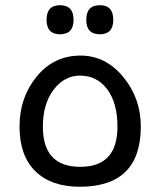

<svg xmlns="http://www.w3.org/2000/svg" viewBox="-20 -709 617 739"><path d="M287.1 9.8C443.7 9.8 522 -67.5 522 -222.2C522 -294.8 499.3 -358.4 454.1 -413.1C408.9 -467.8 354.2 -495.1 290 -495.1C221.7 -495.1 165.4 -468.3 121.3 -414.6C77.2 -360.8 55.2 -296.7 55.2 -222.2C55.2 -147 75.5 -89.5 116.2 -49.8C156.9 -10.1 213.9 9.8 287.1 9.8ZM289.1 -66.9C193 -66.9 145 -118.3 145 -221.2C145 -279.8 158.8 -327.2 186.3 -363.5C213.8 -399.8 247.7 -418 288.1 -418C331.4 -418 366.2 -400.5 392.6 -365.5C418.9 -330.5 432.1 -282.4 432.1 -221.2C432.1 -118.3 384.4 -66.9 289.1 -66.9ZM210.9 -689C176.4 -689 159.2 -670.2 159.2 -632.8C159.2 -595.7 176.4 -577.1 210.9 -577.1C245.8 -577.1 263.2 -595.7 263.2 -632.8C263.2 -670.2 245.8 -689 210.9 -689ZM364.3 -689C329.4 -689 312 -670.2 312 -632.8C312 -595.7 329.4 -577.1 364.3 -577.1C398.8 -577.1 416 -595.7 416 -632.8C416 -670.2 398.8 -689 364.3 -689Z"/></svg>

Font: Droid Sans Arabic
Style: Regular
Weight: 400
Foundry: Ascender Corporation
Version: Version 1.00